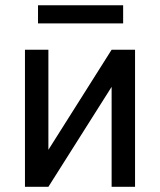

<svg xmlns="http://www.w3.org/2000/svg" viewBox="-20 -720 617 740"><path d="M410.2 -528.3H500.5V0H410.2V-385.3L166.5 0H76.2V-528.3H166.5V-142.6ZM454.6 -629.9H126.5V-699.7H454.6Z"/></svg>

Font: APIMedia Roboto
Style: Regular
Weight: 400
Designer: Google
Version: Version 2.137; 2017